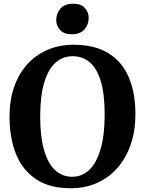

<svg xmlns="http://www.w3.org/2000/svg" viewBox="-20 -990 771 1021"><path d="M360.2 11Q246.5 12.1 173.5 -35.9Q100.4 -84 65.5 -170.1Q30.6 -256.2 30.6 -369.3Q30.6 -457.1 55.2 -527.7Q79.8 -598.3 125.3 -648.5Q170.9 -698.6 233.6 -725.4Q296.3 -752.1 372.4 -752.1Q485.5 -751.7 558 -706.2Q630.5 -660.7 665.3 -577.8Q700.1 -494.9 700.1 -382.4Q700.1 -294.9 675.6 -222.9Q651.1 -150.9 605.9 -98.8Q560.7 -46.7 498.3 -18.2Q435.9 10.2 360.2 11ZM364.1 -50Q416.9 -50 455.6 -87.5Q494.2 -125 515.4 -199Q536.6 -272.9 536.6 -381.7Q536.6 -488 516.5 -556.3Q496.4 -624.7 458.2 -657.9Q420 -691.1 366 -691.1Q313.1 -691.1 274.5 -656.1Q235.9 -621.1 214.8 -549.7Q193.7 -478.4 193.7 -369.7Q193.7 -263.9 214 -192.9Q234.2 -121.9 272.3 -85.9Q310.4 -50 364.1 -50ZM360.6 -807.9Q319.9 -807.9 299.5 -830.7Q279 -853.4 279 -882.7Q279 -918.2 301.3 -944.2Q323.5 -970.2 369.1 -970.2H370.1Q411.2 -970.2 431.4 -947.5Q451.6 -924.7 451.6 -895.5Q451.6 -859.9 429.4 -833.9Q407.2 -807.9 361.6 -807.9Z"/></svg>

Font: Merriweather Light
Style: Regular
Weight: 300
Designer: Eben Sorkin
Foundry: Eben Sorkin
Version: Version 2.100